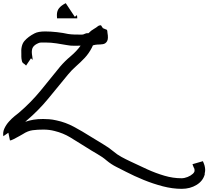

<svg xmlns="http://www.w3.org/2000/svg" viewBox="-35 -855 1318 1215"><path d="M1183 184 1249 165Q1251 170 1255.5 181Q1260 192 1262 205Q1264 217 1263 227.5Q1262 238 1260 246L1261 247Q1250 290 1209 315Q1168 340 1115 340Q1057 340 995.5 324Q934 308 874 283.5Q814 259 762 232Q733 217 701 201Q669 185 640 161Q615 139 579 118.5Q543 98 501 71Q454 41 409 14Q364 -13 311 -26Q277 -35 240 -35Q203 -35 172 -31Q141 -27 109 -6Q104 -3 87 6.5Q70 16 52.5 25Q35 34 28 34L18 -15L-14 7Q-18 -19 -7 -42.5Q4 -66 22 -86Q40 -106 58 -120.5Q76 -135 85 -142Q160 -206 222.5 -282Q285 -358 346 -434Q375 -468 412.5 -499.5Q450 -531 475 -566Q456 -566 433.5 -565.5Q411 -565 386 -570Q359 -575 323 -580.5Q287 -586 252 -586Q239 -586 227.5 -586Q216 -586 208 -582Q184 -572 174 -557Q164 -542 167 -513Q169 -504 169.5 -496.5Q170 -489 171 -484Q173 -474 171 -477Q169 -480 161 -486L130 -440Q123 -448 114 -453.5Q105 -459 103 -472Q100 -486 100 -497Q100 -508 100 -512Q96 -568 119.5 -595.5Q143 -623 184 -644Q207 -656 251 -656Q286 -656 325.5 -651.5Q365 -647 396 -640Q415 -637 437 -636.5Q459 -636 484 -636Q492 -636 501.5 -641Q511 -646 521 -645H522Q524 -645 525 -645Q541 -662 561 -673Q575 -681 583 -688Q591 -695 604 -695L616 -677Q618 -677 617.5 -676.5Q617 -676 618 -676L642 -666Q645 -656 644.5 -653Q644 -650 645 -648Q652 -610 642.5 -594Q633 -578 616 -575.5Q599 -573 582 -573Q575 -573 568 -571.5Q561 -570 553 -568Q549 -559 546 -553Q527 -516 500.5 -488Q474 -460 446.5 -436Q419 -412 396 -384Q332 -306 270 -230.5Q208 -155 131 -90Q132 -90 124 -84Q150 -93 177 -97.5Q204 -102 238 -102Q255 -102 276 -100.5Q297 -99 323 -93Q380 -81 433 -52.5Q486 -24 538 9Q579 35 616 56.5Q653 78 684 104Q706 123 733.5 138Q761 153 791 167Q843 192 897 216.5Q951 241 1005.5 257Q1060 273 1113 273Q1132 273 1152 265Q1172 257 1185 245Q1198 233 1196 222Q1195 217 1195.5 216.5Q1196 216 1196 215Q1193 209 1189.5 201.5Q1186 194 1183 184ZM610 -677V-676L611 -677Q611 -677 610 -677ZM454 -739H326Q326 -742 325.5 -747.5Q325 -753 325 -760Q325 -786 338.5 -803Q352 -820 381 -835L438 -749Q443 -751 447.5 -755.5Q452 -760 452 -760Q452 -756 453 -751.5Q454 -747 454 -739Z"/></svg>

Font: Syne
Style: Italic
Weight: 400
Italic angle: -9°
Designer: Lucas Descroix
Foundry: Bonjour Monde
Version: Version 2.000; ttfautohint (v1.8.3)